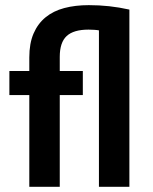

<svg xmlns="http://www.w3.org/2000/svg" viewBox="-20 -719 590 739"><path d="M478 0H360.8V-602.1Q354 -603.5 342.8 -604.2Q331.5 -605 320.8 -605Q263.2 -605 236.6 -580.3Q210 -555.7 210 -500V-445.8H298.8V-353H210V0H92.8V-353H16.1V-445.8H92.8V-498Q92.8 -551.8 109.1 -589.8Q125.5 -627.9 155.3 -652.3Q185.1 -676.8 227.3 -688Q269.5 -699.2 321.8 -699.2Q361.3 -699.2 399.9 -695.1Q438.5 -690.9 478 -682.1ZM0 -496.1Z"/></svg>

Font: Code New Roman
Style: Bold
Weight: 700
Monospace: yes
Designer: Sam Radian
Foundry: Code New Roman
Version: Version 1.508 October 19, 2014